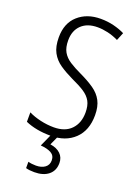

<svg xmlns="http://www.w3.org/2000/svg" viewBox="-177 -797 799 1109"><g transform="rotate(20 222.5 -242.0)"><path d="M401 -189Q401 -95 346 -42.5Q291 10 200 10Q110 10 44 -19V-77Q76 -61 117.5 -51.5Q159 -42 200 -42Q269 -42 306.5 -81Q344 -120 344 -185Q344 -227 329.5 -253.5Q315 -280 284.5 -300Q254 -320 205 -342Q159 -364 124 -388Q89 -412 69.5 -448Q50 -484 50 -541Q50 -628 104 -676Q158 -724 242 -724Q285 -724 323 -714.5Q361 -705 391 -690L371 -641Q338 -657 305 -664.5Q272 -672 242 -672Q179 -672 143 -637.5Q107 -603 107 -543Q107 -499 122.5 -472Q138 -445 168 -425.5Q198 -406 241 -386Q292 -362 328 -337Q364 -312 382.5 -277Q401 -242 401 -189ZM302 141Q302 188 270 214Q238 240 183 240Q152 240 131 234V195Q152 201 179 201Q213 201 234 185.5Q255 170 255 142Q255 112 231 98.5Q207 85 166 82L203 0H242L216 57Q257 63 279.5 85Q302 107 302 141Z"/></g></svg>

Font: Noto Sans Devanagari UI Condensed Light
Style: Regular
Weight: 300
Width: 3
Designer: Jelle Bosma - Monotype Design Team
Foundry: Monotype Imaging Inc.
Version: Version 2.004; ttfautohint (v1.8.4.7-5d5b)